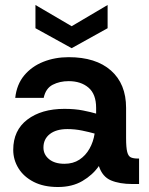

<svg xmlns="http://www.w3.org/2000/svg" viewBox="-20 -737 595 769"><path d="M212 12Q155 12 115 -8.5Q75 -29 54 -63Q33 -97 33 -137Q33 -215 89.5 -258Q146 -301 238 -301Q280 -301 312.5 -294.5Q345 -288 365 -282V-305Q365 -360 334.5 -386Q304 -412 255 -412Q219 -412 191 -397.5Q163 -383 155 -345H41Q47 -399 77 -435Q107 -471 153.5 -489.5Q200 -508 255 -508Q364 -508 424.5 -454.5Q485 -401 485 -305V-184Q485 -146 489.5 -128.5Q494 -111 504.5 -106.5Q515 -102 532 -102H537V0H510Q459 0 424.5 -14.5Q390 -29 376 -72Q351 -36 310 -12Q269 12 212 12ZM238 -81Q273 -81 298 -97.5Q323 -114 338.5 -141.5Q354 -169 359 -202Q338 -208 309 -214Q280 -220 250 -220Q205 -220 179.5 -200Q154 -180 154 -146Q154 -118 176.5 -99.5Q199 -81 238 -81ZM267 -544 122 -624V-717L267 -632L411 -717V-624Z"/></svg>

Font: Host Grotesk SemiBold
Style: Regular
Weight: 600
Designer: Doukan Karapınar
Foundry: Element Type
Version: Version 1.003